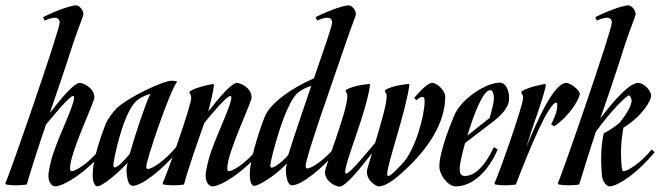

<svg xmlns="http://www.w3.org/2000/svg" viewBox="-93 -690 2480 718"><path d="M130 -605C130 -577 -59 -31 -73 -5L-70 0C-58 2 -45 3 -34 3C-11 3 7 0 7 0C33 -88 56 -157 79 -224C106 -257 167 -331 180 -331C183 -331 184 -329 184 -324C184 -294 118 -164 100 -96C97 -86 88 -49 88 -33C88 -2 106 7 112 7C148 7 236 -52 291 -121L280 -131C237 -78 190 -51 176 -50C170 -50 169 -53 169 -61C169 -121 260 -306 260 -326C259 -364 215 -380 206 -380C183 -380 134 -320 93 -267C120 -345 147 -423 181 -529C202 -591 219 -631 219 -636C219 -654 202 -670 193 -670C177 -670 134 -658 68 -626L74 -613C96 -623 130 -634 130 -605Z M565 -139C521 -86 475 -59 461 -58C456 -58 454 -61 454 -67C454 -91 540 -346 569 -384L568 -386C564 -387 557 -388 548 -388C517 -388 386 -326 343 -285C328 -270 308 -242 302 -226C296 -210 249 -93 254 -25C255 -11 261 7 271 7C287 7 341 -35 384 -81C382 -71 380 -60 380 -55C380 -38 383 -16 390 -3C392 0 399 5 403 5C439 5 519 -60 576 -129ZM336 -64C331 -64 331 -69 331 -74C331 -89 368 -275 420 -315C441 -331 459 -336 469 -339C449 -297 411 -182 392 -114C371 -89 347 -64 336 -64Z M595 0C610 -57 643 -151 671 -230C699 -265 755 -331 768 -331C771 -331 772 -329 772 -324C772 -294 706 -164 688 -96C685 -86 676 -49 676 -33C676 -2 694 7 700 7C736 7 824 -52 879 -121L868 -131C825 -78 778 -51 764 -50C758 -50 757 -53 757 -61C757 -121 848 -306 848 -326C847 -364 803 -380 794 -380C772 -380 726 -324 686 -273C692 -296 707 -357 707 -373L705 -376C705 -376 645 -367 616 -348V-341C616 -341 622 -337 622 -323C622 -295 529 -31 515 -5L518 0C530 2 543 3 554 3C577 3 595 0 595 0Z M1149 -605C1149 -593 1118 -504 1081 -397C1000 -362 922 -308 899 -258C892 -243 841 -106 841 -37C841 -23 844 5 858 5C874 5 937 -33 980 -79C978 -69 976 -62 976 -57C976 -34 981 3 999 3C1035 3 1115 -62 1172 -131L1161 -141C1117 -88 1071 -61 1057 -60C1052 -60 1050 -63 1050 -69C1050 -103 1151 -384 1200 -529C1221 -591 1238 -631 1238 -636C1238 -654 1221 -670 1212 -670C1196 -670 1153 -658 1087 -626L1093 -613C1115 -623 1149 -634 1149 -605ZM985 -111C964 -86 934 -63 923 -63C918 -63 918 -68 918 -73C918 -88 971 -305 1023 -345C1033 -353 1053 -364 1071 -369C1041 -281 1008 -184 985 -111Z M1323 7C1356 7 1402 -35 1436 -68C1510 -140 1572 -231 1572 -330C1572 -348 1544 -380 1523 -380C1505 -380 1474 -345 1456 -324L1464 -315C1474 -324 1495 -340 1495 -312C1495 -257 1459 -125 1409 -75C1387 -53 1368 -32 1359 -32C1356 -32 1355 -34 1355 -39C1355 -78 1424 -269 1438 -373L1436 -376C1436 -376 1376 -372 1347 -353V-346C1347 -346 1353 -342 1353 -331C1353 -299 1330 -223 1310 -156C1289 -131 1216 -41 1202 -41C1199 -41 1198 -43 1198 -48C1198 -87 1277 -269 1291 -373L1289 -376C1289 -376 1229 -372 1200 -353V-346C1200 -346 1206 -342 1206 -331C1206 -274 1122 -66 1122 -46C1123 -8 1167 8 1176 8C1200 8 1255 -62 1298 -117C1287 -81 1278 -52 1279 -46C1280 -12 1315 7 1323 7Z M1611 7C1674 7 1733 -49 1768 -131L1754 -140C1719 -65 1680 -32 1646 -32C1630 -32 1626 -42 1626 -61C1626 -73 1634 -111 1646 -155L1748 -233C1774 -253 1811 -285 1811 -321C1811 -355 1797 -381 1776 -381C1725 -381 1632 -321 1606 -259C1599 -243 1550 -126 1550 -68C1550 -35 1583 7 1611 7ZM1740 -353C1751 -353 1754 -335 1754 -321C1754 -307 1746 -277 1738 -249L1655 -183C1679 -264 1714 -353 1740 -353Z M1836 0C1887 -133 1959 -306 1987 -306C1990 -306 1991 -304 1991 -299C1991 -283 1989 -267 1968 -224L1980 -218C2046 -263 2080 -334 2075 -342C2064 -365 2034 -380 2025 -380C1980 -380 1920 -250 1875 -139C1888 -181 1902 -225 1916 -263C1919 -273 1948 -355 1948 -373L1946 -376C1946 -376 1886 -367 1857 -348V-341C1857 -341 1863 -337 1863 -323C1863 -295 1770 -31 1756 -5L1759 0C1771 2 1784 3 1795 3C1818 3 1836 0 1836 0Z M2195 -605C2195 -577 2007 -31 1993 -5L1996 0C2008 2 2021 3 2032 3C2055 3 2073 0 2073 0C2096 -76 2116 -138 2135 -197C2191 -275 2250 -333 2259 -333C2263 -333 2269 -320 2269 -315C2269 -300 2257 -271 2223 -230C2223 -230 2193 -205 2165 -192C2154 -144 2153 -94 2158 -33C2160 -7 2179 7 2185 7C2221 7 2300 -52 2355 -121L2344 -131C2301 -78 2254 -51 2240 -50C2234 -50 2233 -56 2232 -64C2227 -118 2229 -160 2238 -212C2311 -258 2342 -314 2342 -332C2342 -352 2314 -380 2294 -380C2262 -380 2205 -318 2152 -247C2181 -331 2210 -414 2246 -529C2267 -591 2284 -631 2284 -636C2284 -654 2267 -670 2258 -670C2242 -670 2199 -658 2133 -626L2139 -613C2161 -623 2195 -634 2195 -605Z"/></svg>

Font: Romanesco
Style: Regular
Weight: 400
Designer: Astigmatic (AOETI)
Foundry: Astigmatic (AOETI)
Version: Version 1.000